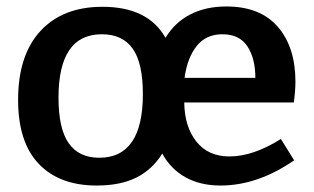

<svg xmlns="http://www.w3.org/2000/svg" viewBox="-20 -563 972 594"><path d="M849 -133 890 -67Q777 11 662 11Q600 11 554 -14.5Q508 -40 482 -88Q452 -39 402.5 -14Q353 11 279 11Q164 11 100 -56Q36 -123 36 -254Q36 -392 105 -467Q174 -542 297 -542Q438 -542 492 -446Q521 -494 569 -518.5Q617 -543 680 -543Q785 -543 839.5 -480Q894 -417 894 -310Q894 -283 889 -246H550Q551 -171 587.5 -125Q624 -79 690 -79Q763 -79 849 -133ZM422 -272Q422 -368 390.5 -412.5Q359 -457 295 -457Q161 -457 161 -261Q161 -165 192.5 -120Q224 -75 287 -75Q422 -75 422 -272ZM551 -322H770Q770 -382 745.5 -419.5Q721 -457 668 -457Q617 -457 588 -420Q559 -383 551 -322Z"/></svg>

Font: Bitter Pro SemiBold
Style: Regular
Weight: 600
Designer: Sol Matas, and Bitter project Authors
Foundry: Sol Matas
Version: Version 1.010